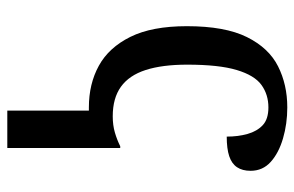

<svg xmlns="http://www.w3.org/2000/svg" viewBox="-164 -424 826 539"><g transform="rotate(90 249.5 -154.0)"><path d="M290 239V10H281Q215 10 164 -18Q113 -46 83 -106.5Q53 -167 53 -265Q53 -372 83.5 -433.5Q114 -495 165.5 -521Q217 -547 281 -547Q327 -547 368 -535Q409 -523 434 -500.5Q459 -478 459 -444Q459 -421 449 -406Q439 -391 418 -384Q397 -377 363 -377Q363 -409 355.5 -435.5Q348 -462 331 -478Q314 -494 281 -494Q245 -494 218 -474.5Q191 -455 176 -405Q161 -355 161 -266Q161 -196 176 -149.5Q191 -103 223 -80Q255 -57 306 -57Q331 -57 351.5 -63Q372 -69 390 -78H395V239Z"/></g></svg>

Font: ET Text
Style: Regular
Weight: 470
Designer: Monotype Design Team
Foundry: Monotype Imaging Inc.
Version: Version 2.009